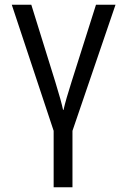

<svg xmlns="http://www.w3.org/2000/svg" viewBox="-20 -556 540 816"><path d="M208 240H288V0L471 -536H388L284 -208C270 -165 255 -113 250 -89H248C243 -113 233 -150 215 -208L113 -536H30L208 0Z"/></svg>

Font: Noto Sans Mono ExtraCondensed
Style: Regular
Weight: 400
Width: 2
Designer: Monotype Design Team
Foundry: Monotype Imaging Inc.
Version: Version 2.014